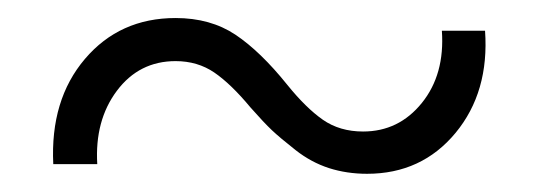

<svg xmlns="http://www.w3.org/2000/svg" viewBox="-20 -373 597 213"><path d="M387.2 -180.2Q364.7 -180.2 345 -186.5Q325.2 -192.9 307.9 -206.5Q290.5 -220.2 281.7 -228.5Q272.9 -236.8 257.8 -253.9Q236.3 -279.8 217.8 -292.5Q199.2 -305.2 174.8 -305.2Q134.3 -305.2 109.6 -272.2Q85 -239.3 87.9 -190.9H39.1Q35.6 -262.2 74.2 -307.6Q112.8 -353 174.8 -353Q213.4 -353 241.2 -334.5Q269 -315.9 298.8 -278.8Q319.3 -253.4 338.1 -240.2Q356.9 -227.1 382.8 -227.1Q422.4 -227.1 448 -258.8Q473.6 -290.5 470.2 -338.9H518.1Q522.9 -271 485.4 -225.6Q447.8 -180.2 387.2 -180.2Z"/></svg>

Font: Oakes Grotesk
Style: Italic
Weight: 400
Italic angle: -8°
Designer: Samuel Oakes
Foundry: Samuel Oakes
Version: Version 1.000;PS 001.000;hotconv 1.0.88;makeotf.lib2.5.64775